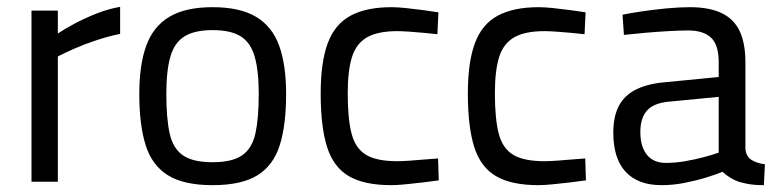

<svg xmlns="http://www.w3.org/2000/svg" viewBox="-20 -531 2274 561"><path d="M72 0V-500H149V-433Q168 -446 197 -461.5Q226 -477 261 -491Q296 -505 331 -511V-432Q297 -425 262 -413.5Q227 -402 197.5 -389Q168 -376 149 -366V0Z M601 10Q517 10 470.5 -19Q424 -48 405.5 -107Q387 -166 387 -256Q387 -342 407.5 -398Q428 -454 475 -482Q522 -510 601 -510Q681 -510 728 -482Q775 -454 795.5 -398Q816 -342 816 -256Q816 -166 797.5 -107Q779 -48 732.5 -19Q686 10 601 10ZM601 -57Q659 -57 688 -77.5Q717 -98 726.5 -142Q736 -186 736 -256Q736 -325 724 -366Q712 -407 683 -425Q654 -443 601 -443Q549 -443 519.5 -425Q490 -407 478 -366Q466 -325 466 -256Q466 -186 475.5 -142Q485 -98 514 -77.5Q543 -57 601 -57Z M1123 10Q1044 10 999 -16.5Q954 -43 935.5 -102Q917 -161 917 -258Q917 -349 937.5 -404.5Q958 -460 1004 -485Q1050 -510 1124 -510Q1141 -510 1165.5 -507.5Q1190 -505 1216 -501.5Q1242 -498 1261 -495L1258 -431Q1241 -433 1219 -435Q1197 -437 1176 -438.5Q1155 -440 1141 -440Q1084 -440 1052.5 -422Q1021 -404 1008.5 -364.5Q996 -325 996 -258Q996 -185 1007 -141.5Q1018 -98 1049 -79Q1080 -60 1141 -60Q1155 -60 1176.5 -61.5Q1198 -63 1220.5 -65Q1243 -67 1260 -68L1262 -4Q1242 -1 1216 2Q1190 5 1165 7.5Q1140 10 1123 10Z M1553 10Q1474 10 1429 -16.5Q1384 -43 1365.5 -102Q1347 -161 1347 -258Q1347 -349 1367.5 -404.5Q1388 -460 1434 -485Q1480 -510 1554 -510Q1571 -510 1595.5 -507.5Q1620 -505 1646 -501.5Q1672 -498 1691 -495L1688 -431Q1671 -433 1649 -435Q1627 -437 1606 -438.5Q1585 -440 1571 -440Q1514 -440 1482.5 -422Q1451 -404 1438.5 -364.5Q1426 -325 1426 -258Q1426 -185 1437 -141.5Q1448 -98 1479 -79Q1510 -60 1571 -60Q1585 -60 1606.5 -61.5Q1628 -63 1650.5 -65Q1673 -67 1690 -68L1692 -4Q1672 -1 1646 2Q1620 5 1595 7.5Q1570 10 1553 10Z M1913 10Q1844 10 1808 -29Q1772 -68 1772 -143Q1772 -192 1789 -223Q1806 -254 1840.5 -270.5Q1875 -287 1926 -291L2080 -306V-349Q2080 -400 2057.5 -421Q2035 -442 1991 -442Q1966 -442 1931.5 -440Q1897 -438 1863 -435Q1829 -432 1803 -429L1799 -488Q1823 -493 1857 -498Q1891 -503 1928 -506.5Q1965 -510 1996 -510Q2053 -510 2089 -492.5Q2125 -475 2141.5 -439.5Q2158 -404 2158 -349V-96Q2160 -74 2175.5 -64Q2191 -54 2215 -51L2212 10Q2198 10 2185 9Q2172 8 2160.5 5.5Q2149 3 2138 0Q2125 -5 2113.5 -12Q2102 -19 2091 -29Q2072 -21 2042.5 -12Q2013 -3 1979.5 3.5Q1946 10 1913 10ZM1926 -55Q1953 -55 1982 -60Q2011 -65 2037 -72Q2063 -79 2080 -85V-248L1935 -234Q1890 -230 1870.5 -208Q1851 -186 1851 -145Q1851 -103 1870 -79Q1889 -55 1926 -55Z"/></svg>

Font: Cairo
Style: Regular
Weight: 400
Designer: Mohamed Gaber, Accademia di Belle Arti di Urbino
Foundry: Kief Type Foundry, Accademia di Belle Arti di Urbino
Version: Version 3.120